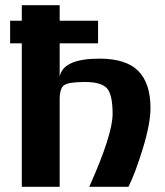

<svg xmlns="http://www.w3.org/2000/svg" viewBox="-20 -720 635 740"><path d="M363 -494C270.3 -494 219.3 -471 210 -425V-553H358V-640H210V-700H64V-640H19V-553H64V0H210V-338C210 -365.3 215.7 -383.2 227 -391.5C238.3 -399.8 265 -404 307 -404C349 -404 377.3 -396 392 -380C406.7 -364 414 -331 414 -281C414 -227.7 384 -134 324 0H475C492.3 -34 510.8 -83.2 530.5 -147.5C550.2 -211.8 560 -264 560 -304C560 -367.3 544.3 -414.8 513 -446.5C481.7 -478.2 431.7 -494 363 -494Z"/></svg>

Font: Play
Style: Bold
Weight: 700
Designer: Jonas Hecksher
Foundry: Jonas Hecksher, Playtypeª, e-types AS
Version: Version 1.002